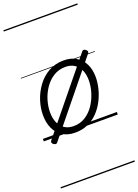

<svg xmlns="http://www.w3.org/2000/svg" viewBox="-223 -973 1036 1437"><g transform="rotate(-20 294.5 -255.0)"><path d="M245 19Q186 19 145 -7Q104 -33 82.5 -79Q61 -125 61 -186Q61 -242 79.5 -300Q98 -358 134.5 -408Q171 -458 224 -488.5Q277 -519 346 -519Q404 -519 445 -494Q486 -469 508 -424.5Q530 -380 530 -320Q530 -277 518.5 -230Q507 -183 484.5 -139Q462 -95 428 -59Q394 -23 348 -2Q302 19 245 19ZM250 -31Q304 -31 345.5 -58Q387 -85 415 -127.5Q443 -170 458 -219.5Q473 -269 473 -315Q473 -362 457.5 -396.5Q442 -431 412.5 -450Q383 -469 342 -469Q288 -469 246.5 -443Q205 -417 176 -374.5Q147 -332 132.5 -283Q118 -234 118 -189Q118 -141 133.5 -105.5Q149 -70 178.5 -50.5Q208 -31 250 -31ZM91 42Q85 50 77 49Q69 48 60 42Q52 36 50 28Q48 20 55 12L500 -534Q506 -542 514 -542Q522 -542 532 -534Q539 -528 541 -520.5Q543 -513 537 -506ZM0 365H589V375H0ZM0 -20H589V0H0ZM0 -505H589V-500H0ZM0 -885H589V-875H0Z"/></g></svg>

Font: Playwrite IS Guides
Style: Regular
Weight: 400
Designer: Veronika Burian, José Scaglione
Foundry: TypeTogether
Version: Version 1.003